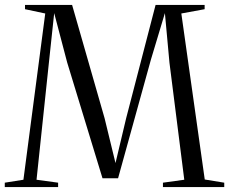

<svg xmlns="http://www.w3.org/2000/svg" viewBox="-32 -763 935 783"><path d="M63.5 -30 152.5 -708 70 -725.5V-743H262L394.5 -281L439 -98L482.5 -281L602.5 -743H802.5V-725.5L707.5 -708L803 -31L882.5 -18V0H632.5V-18L719.5 -30L659 -508L640.5 -709.5L583.5 -520L449.5 -36H386L242 -508L189 -709.5L167.5 -508L117 -30L205 -18V0H-12.5V-18Z"/></svg>

Font: Merriweather 144pt Light
Style: Regular
Weight: 300
Version: Version 2.100